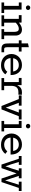

<svg xmlns="http://www.w3.org/2000/svg" viewBox="1552 -2155 612 3756"><g transform="rotate(90 1858.0 -277.0)"><path d="M28.8 -52.2H94.7V-338.9H28.8V-393.1H167.5V-52.2H233.9V0H28.8ZM85.9 -520.5Q85.9 -529.3 89.4 -537.1Q92.8 -544.9 98.9 -550.8Q105 -556.6 113 -559.8Q121.1 -563 130.4 -563Q149.4 -563 162.4 -550.8Q175.3 -538.6 175.3 -520.5Q175.3 -502.4 162.4 -490.2Q149.4 -478 130.4 -478Q121.1 -478 113 -481.2Q105 -484.4 98.9 -490.2Q92.8 -496.1 89.4 -503.9Q85.9 -511.7 85.9 -520.5Z M279.3 -52.2H349.1V-338.9H276.4V-393.1H420.9L422.9 -342.3Q460.4 -371.6 492.7 -386Q524.9 -400.4 561 -400.4Q587.9 -400.4 609.1 -391.6Q630.4 -382.8 645.3 -366.2Q660.2 -349.6 668 -326.4Q675.8 -303.2 675.8 -274.4L675.3 -52.2H746.1V0H549.8V-52.2H603.5V-247.6Q603.5 -290.5 590.3 -314.7Q577.1 -338.9 542.5 -338.9Q508.8 -338.9 479 -321.3Q449.2 -303.7 422.9 -278.3V-52.2H493.7V0H279.3Z M769 -393.1H829.6V-519L903.3 -534.7V-393.1H987.8V-338.9H903.3V-141.1Q903.3 -118.7 904.1 -102.1Q904.8 -85.4 908.7 -74.5Q912.6 -63.5 920.9 -57.9Q929.2 -52.2 944.8 -52.2H1002.4V0H935.1Q897 0 875.7 -11.2Q854.5 -22.5 844.2 -42.2Q834 -62 831.8 -88.6Q829.6 -115.2 829.6 -146.5V-338.9H769Z M1116.7 -178.2Q1118.2 -149.9 1128.4 -126.7Q1138.7 -103.5 1156.7 -86.9Q1174.8 -70.3 1200 -61.3Q1225.1 -52.2 1256.8 -52.2Q1275.9 -52.2 1294.4 -56.6Q1313 -61 1329.6 -69.1Q1346.2 -77.1 1360.4 -88.4Q1374.5 -99.6 1384.3 -113.8L1434.1 -76.7Q1409.2 -38.6 1365 -14.9Q1320.8 8.8 1254.9 8.8Q1204.1 8.8 1163.6 -7.3Q1123 -23.4 1095 -51.3Q1066.9 -79.1 1051.8 -116.5Q1036.6 -153.8 1036.6 -196.3Q1036.6 -240.7 1053.2 -278.3Q1069.8 -315.9 1098.6 -343Q1127.4 -370.1 1167 -385.3Q1206.5 -400.4 1252.9 -400.4Q1301.3 -400.4 1337.9 -383.1Q1374.5 -365.7 1399.2 -336.2Q1423.8 -306.6 1436 -267.8Q1448.2 -229 1448.2 -186.5V-178.2ZM1377.9 -228Q1375 -252 1365.2 -272.2Q1355.5 -292.5 1339.8 -307.4Q1324.2 -322.3 1302.5 -330.6Q1280.8 -338.9 1253.9 -338.9Q1224.1 -338.9 1200.9 -330.8Q1177.7 -322.8 1160.9 -308.3Q1144 -293.9 1133.5 -273.4Q1123 -252.9 1118.7 -228Z M1507.3 -52.2H1585.9V-338.9H1504.4V-393.1H1645.5L1646 -307.6Q1659.2 -334.5 1674.3 -352.3Q1689.5 -370.1 1707 -380.9Q1724.6 -391.6 1745.1 -396Q1765.6 -400.4 1789.1 -400.4Q1810.1 -400.4 1834.5 -397.5L1832 -329.6Q1831.5 -330.1 1824.5 -330.3Q1817.4 -330.6 1809.1 -330.8Q1800.8 -331.1 1793.2 -331.1Q1785.6 -331.1 1784.2 -331.1Q1748 -331.1 1724.1 -320.8Q1700.2 -310.5 1685.8 -291.5Q1671.4 -272.5 1665.3 -245.6Q1659.2 -218.8 1659.2 -185.5V-52.2H1745.1V0H1507.3Z M1918 -338.9H1846.7V-393.1H2047.4V-338.9H1990.7L2085.9 -83.5L2181.2 -338.9H2121.1V-393.1H2317.4V-338.9H2253.9L2120.1 0H2053.7Z M2345.2 -52.2H2411.1V-338.9H2345.2V-393.1H2483.9V-52.2H2550.3V0H2345.2ZM2402.3 -520.5Q2402.3 -529.3 2405.8 -537.1Q2409.2 -544.9 2415.3 -550.8Q2421.4 -556.6 2429.4 -559.8Q2437.5 -563 2446.8 -563Q2465.8 -563 2478.8 -550.8Q2491.7 -538.6 2491.7 -520.5Q2491.7 -502.4 2478.8 -490.2Q2465.8 -478 2446.8 -478Q2437.5 -478 2429.4 -481.2Q2421.4 -484.4 2415.3 -490.2Q2409.2 -496.1 2405.8 -503.9Q2402.3 -511.7 2402.3 -520.5Z M2671.9 -178.2Q2673.3 -149.9 2683.6 -126.7Q2693.8 -103.5 2711.9 -86.9Q2730 -70.3 2755.1 -61.3Q2780.3 -52.2 2812 -52.2Q2831.1 -52.2 2849.6 -56.6Q2868.2 -61 2884.8 -69.1Q2901.4 -77.1 2915.5 -88.4Q2929.7 -99.6 2939.5 -113.8L2989.3 -76.7Q2964.4 -38.6 2920.2 -14.9Q2876 8.8 2810.1 8.8Q2759.3 8.8 2718.8 -7.3Q2678.2 -23.4 2650.1 -51.3Q2622.1 -79.1 2606.9 -116.5Q2591.8 -153.8 2591.8 -196.3Q2591.8 -240.7 2608.4 -278.3Q2625 -315.9 2653.8 -343Q2682.6 -370.1 2722.2 -385.3Q2761.7 -400.4 2808.1 -400.4Q2856.4 -400.4 2893.1 -383.1Q2929.7 -365.7 2954.3 -336.2Q2979 -306.6 2991.2 -267.8Q3003.4 -229 3003.4 -186.5V-178.2ZM2933.1 -228Q2930.2 -252 2920.4 -272.2Q2910.6 -292.5 2895 -307.4Q2879.4 -322.3 2857.7 -330.6Q2835.9 -338.9 2809.1 -338.9Q2779.3 -338.9 2756.1 -330.8Q2732.9 -322.8 2716.1 -308.3Q2699.2 -293.9 2688.7 -273.4Q2678.2 -252.9 2673.8 -228Z M3085.4 -338.9H3032.2V-393.1H3205.1V-338.9H3148.4L3190.9 -201.2L3232.9 -76.7L3276.9 -201.7L3319.3 -338.9H3272.9V-393.1H3467.3V-338.9H3420.9L3509.3 -71.3L3593.3 -338.9H3533.7V-393.1H3715.8V-338.9H3656.2L3542 0H3472.7L3372.6 -295.9L3269 0H3199.2Z"/></g></svg>

Font: Rokkitt
Style: Regular
Weight: 400
Version: Version 1.2; ttfautohint (v1.5) -l 7 -r 28 -G 50 -x 13 -D la